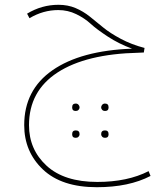

<svg xmlns="http://www.w3.org/2000/svg" viewBox="-20 -438 670 801"><path d="M600 276 608 296Q518 343 384 343Q237 343 159 269Q81 195 81 84Q81 -63 199 -145Q317 -227 531 -235Q476 -255 429.5 -285.5Q383 -316 358 -339Q333 -362 298 -379Q263 -396 223 -396Q160 -396 103 -362L93 -381Q154 -418 224 -418Q263 -418 295 -404.5Q327 -391 354.5 -369Q382 -347 410.5 -323.5Q439 -300 484 -276Q529 -252 583 -238L580 -219L558 -218Q339 -213 220 -135.5Q101 -58 101 84Q101 186 174.5 253.5Q248 321 386 321Q512 321 600 276ZM296 -6Q303 -6 307.5 -1Q312 4 312 10Q312 16 307.5 20.5Q303 25 296 25Q281 25 281 10Q281 -6 296 -6ZM418 -6Q433 -6 433 10Q433 25 418 25Q411 25 406.5 20.5Q402 16 402 10Q402 4 406.5 -1Q411 -6 418 -6ZM296 106Q312 106 312 122Q312 128 307.5 132.5Q303 137 296 137Q281 137 281 122Q281 106 296 106ZM418 106Q433 106 433 122Q433 137 418 137Q411 137 406.5 132.5Q402 128 402 122Q402 106 418 106Z"/></svg>

Font: FiraGO Thin
Style: Regular
Weight: 100
Designer: bBox Type
Foundry: bBox Type GmbH
Version: Version 1.001;PS 001.001;hotconv 1.0.88;makeotf.lib2.5.64775